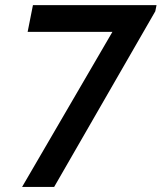

<svg xmlns="http://www.w3.org/2000/svg" viewBox="-20 -740 640 760"><path d="M67.4 0 458.5 -671.4 485.4 -613.8H89.4L110.4 -719.7H599.6L594.7 -695.3L194.3 0Z"/></svg>

Font: Reddit Sans SemiBold
Style: Italic
Weight: 600
Italic angle: -11.25°
Designer: Stephen Hutchings
Version: Version 1.013